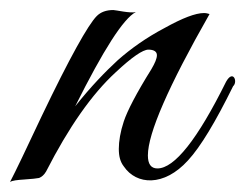

<svg xmlns="http://www.w3.org/2000/svg" viewBox="-59 -356 489 383"><path d="M359 -328C356 -329 352 -330 348 -330C331 -330 305 -320 269 -300C233 -281 202 -259 176 -236C151 -213 122 -183 91 -144C147 -256 187 -319 212 -332C201 -329 172 -336 167 -336C153 -336 142 -332 134 -324C117 -307 80 -241 24 -124C-7 -58 -28 -14 -39 7C-34 4 -25 3 -10 2C5 1 14 0 19 -1C24 -3 29 -7 33 -14C78 -102 124 -168 172 -212C204 -242 226 -257 237 -257C248 -257 254 -253 254 -246C254 -239 250 -230 243 -218C213 -170 195 -135 188 -114C181 -93 178 -74 178 -59C178 -44 181 -33 188 -24C213 13 268 17 316 -36C341 -63 371 -113 406 -184C416 -193 406 -218 392 -193C335 -78 289 -20 255 -20C242 -20 236 -29 236 -46C236 -90 277 -184 359 -328Z"/></svg>

Font: VL Great Vibes
Style: Regular
Weight: 400
Designer: Robert E. Leuschke
Foundry: Robert E. Leuschke
Version: Version 1.001